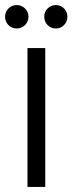

<svg xmlns="http://www.w3.org/2000/svg" viewBox="-28 -735 285 755"><path d="M80 -546H150V0H80ZM38 -623Q18 -623 5 -636.5Q-8 -650 -8 -669Q-8 -688 5 -701.5Q18 -715 38 -715Q57 -715 70.5 -701.5Q84 -688 84 -669Q84 -650 70.5 -636.5Q57 -623 38 -623ZM192 -623Q172 -623 159 -636.5Q146 -650 146 -669Q146 -688 159 -701.5Q172 -715 192 -715Q211 -715 224 -701.5Q237 -688 237 -669Q237 -650 224 -636.5Q211 -623 192 -623Z"/></svg>

Font: SVN-Poppins Light
Style: Regular
Weight: 300
Designer: Ninad Kale (Devanagari), Jonny Pinhorn (Latin)
Foundry: Indian Type Foundry
Version: Version 3.002 2017; ttfautohint (v1.8.3)